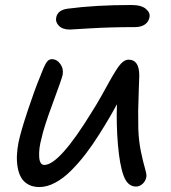

<svg xmlns="http://www.w3.org/2000/svg" viewBox="-20 -755 688 772"><path d="M261.2 -636.2Q231.9 -636.2 217 -651.1Q202.1 -666 206.1 -685.1Q212.4 -715.3 252.9 -720.2Q364.3 -734.9 507.8 -734.9Q548.8 -734.9 566.9 -719Q585 -703.1 581.1 -686Q578.1 -667.5 562.7 -656.7Q547.4 -646 522.9 -646Q424.8 -646 344.2 -641.1Q263.7 -636.2 261.2 -636.2ZM138.2 -2.9Q111.8 -2.9 93 -13.7Q74.2 -24.4 64.5 -42Q54.7 -59.6 50.8 -83.3Q46.9 -106.9 48.1 -131.1Q49.3 -155.3 54.2 -181.2Q63.5 -226.6 92.3 -312.7Q121.1 -398.9 140.1 -443.8Q155.3 -484.4 164.8 -500.7Q174.3 -517.1 188 -517.1Q208.5 -517.1 222.4 -498Q236.3 -479 231.9 -454.1Q228.5 -438 192.4 -340.6Q156.2 -243.2 147 -199.2Q135.7 -158.7 137.5 -125.2Q139.2 -91.8 158.2 -91.8Q218.8 -91.8 350.1 -306.2Q369.1 -335.9 389.4 -372.3Q409.7 -408.7 422.1 -431.2Q434.6 -453.6 448 -474.6Q461.4 -495.6 473.1 -505.4Q484.9 -515.1 497.1 -515.1Q540 -515.1 540 -451.2Q539.6 -435.1 537.8 -386.2Q536.1 -337.4 535.6 -309.3Q535.2 -281.2 536.1 -235.8Q538.1 -185.5 546.9 -144Q555.7 -102.5 562.5 -79.8Q569.3 -57.1 568.8 -46.9Q567.4 -29.8 554.9 -17.3Q542.5 -4.9 526.9 -4.9Q493.7 -4.9 477.5 -47.1Q461.4 -89.4 454.1 -173.8Q447.3 -256.3 450.2 -335.9Q421.9 -282.7 378.9 -214.8Q351.6 -171.4 324 -135.5Q296.4 -99.6 265.4 -68.6Q234.4 -37.6 201.7 -20.3Q168.9 -2.9 138.2 -2.9Z"/></svg>

Font: Shantell Sans Bouncy
Style: Italic
Weight: 400
Italic angle: -11.31°
Designer: Stephen Nixon, Anya Danilova, Shantell Martin
Foundry: Arrow Type
Version: Version 1.006;[9816181b4]